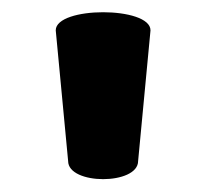

<svg xmlns="http://www.w3.org/2000/svg" viewBox="-20 -712 341 310"><path d="M223 -663C223 -702 70 -702 70 -663L90 -452C90 -413 203 -413 203 -452Z"/></svg>

Font: Lilita 2
Style: Regular
Weight: 400
Designer: Juan Montoreano
Foundry: Juan Montoreano
Version: Version 2.001